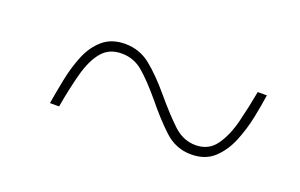

<svg xmlns="http://www.w3.org/2000/svg" viewBox="-37 -544 585 375"><g transform="rotate(20 255.0 -356.5)"><path d="M77 -277Q81 -301 86.5 -328.5Q92 -356 102 -380.5Q112 -405 130 -420.5Q148 -436 176 -436Q206 -436 229 -417.5Q252 -399 278 -368Q304 -337 325 -317Q346 -297 372 -297Q399 -297 414 -318Q429 -339 437 -371Q445 -403 451 -436H470Q467 -415 461.5 -388Q456 -361 445.5 -335.5Q435 -310 417 -293.5Q399 -277 370 -277Q338 -277 314 -299.5Q290 -322 265 -353Q239 -384 220 -400Q201 -416 176 -416Q150 -416 135 -398Q120 -380 111.5 -348.5Q103 -317 96 -277Z"/></g></svg>

Font: Noto Serif Display SemiCondensed ExtraLight
Style: Italic
Weight: 200
Width: 4
Italic angle: -12°
Designer: Monotype Design Team
Foundry: Monotype Imaging Inc.
Version: Version 2.009